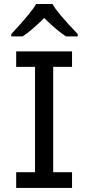

<svg xmlns="http://www.w3.org/2000/svg" viewBox="-20 -930 441 950"><path d="M336.4 0H60.1V-78.1H153.3V-599.1H60.1V-675.8H336.4V-599.1H243.2V-78.1H336.4ZM364.7 -750H306.6Q263.7 -776.9 198.7 -840.8Q132.3 -775.4 91.8 -750H35.6V-761.2Q134.8 -867.2 158.7 -910.2H239.7Q261.7 -868.7 364.7 -761.2Z"/></svg>

Font: Cadman
Style: Regular
Weight: 400
Designer: Paul James MIller
Foundry: High-Logic / Made with FontCreator
Version: Version 2.114;March 28, 2021;FontCreator 13.0.0.2683 64-bit